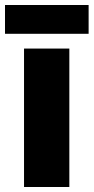

<svg xmlns="http://www.w3.org/2000/svg" viewBox="-35 -747 374 767"><path d="M242 0H61V-553H242ZM319 -727V-612H-15V-727Z"/></svg>

Font: Noto Sans Khmer UI SemiCondensed Black
Style: Regular
Weight: 900
Width: 4
Designer: Danh Hong and the Monotype Design Team
Foundry: Monotype Imaging Inc.
Version: Version 2.002; ttfautohint (v1.8.4.7-5d5b)